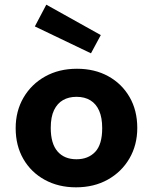

<svg xmlns="http://www.w3.org/2000/svg" viewBox="-20 -786 654 821"><path d="M305 15Q230 15 171.5 -17Q113 -49 80 -106Q47 -163 47 -238Q47 -311 80.5 -368.5Q114 -426 173 -459Q232 -492 309 -492Q385 -492 443 -460Q501 -428 534 -371Q567 -314 567 -239Q567 -166 533.5 -108.5Q500 -51 441 -18Q382 15 305 15ZM307 -105Q357 -105 387 -136.5Q417 -168 417 -238Q417 -283 404 -312.5Q391 -342 366.5 -357Q342 -372 307 -372Q274 -372 249.5 -358Q225 -344 211 -315Q197 -286 197 -239Q197 -172 226 -138.5Q255 -105 307 -105ZM411 -636 369 -558 129 -673 178 -766Z"/></svg>

Font: Intel One Mono Light
Style: Regular
Weight: 300
Monospace: yes
Designer: Fred Shallcrass
Foundry: Frere-Jones Type LLC
Version: Version 1.004